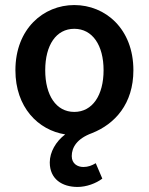

<svg xmlns="http://www.w3.org/2000/svg" viewBox="-20 -523 589 760"><path d="M238 9C201 37 177 79 177 120C177 186 226 217 287 217C322 217 360 203 385 184L359 123C344 132 329 138 310 138C287 138 264 125 264 95C264 61 284 26 344 4C435 -32 508 -112 508 -245C508 -409 397 -503 274 -503C152 -503 41 -409 41 -245C41 -98 131 -8 238 9ZM274 -409C346 -409 390 -344 390 -245C390 -146 346 -80 274 -80C202 -80 159 -146 159 -245C159 -344 202 -409 274 -409Z"/></svg>

Font: DAIFUKU Sans Semibold
Style: Regular
Weight: 600
Designer: Original font ‘Source Sans 3’ : Paul D. Hunt
Foundry: Daifuku
Version: Version 1.000